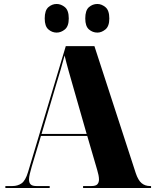

<svg xmlns="http://www.w3.org/2000/svg" viewBox="-20 -946 780 966"><path d="M7 0V-10H43Q69 -10 88.5 -23.5Q108 -37 121 -80L311 -714H455L663 -75Q675 -39 692.5 -24.5Q710 -10 735 -10H740V0H398V-10H440Q462 -10 470 -19Q478 -28 478 -43Q478 -53 475.5 -65.5Q473 -78 469 -91L419 -262H186L140 -109Q134 -88 130 -71.5Q126 -55 126 -43Q126 -26 134.5 -18Q143 -10 163 -10H230V0ZM189 -272H416L345 -520Q337 -548 325.5 -588.5Q314 -629 305 -667Q296 -632 285 -595Q274 -558 263 -522ZM470 -782Q446 -782 427.5 -798Q409 -814 409 -853Q409 -894 427.5 -910Q446 -926 470 -926Q491 -926 510.5 -910Q530 -894 530 -853Q530 -814 510.5 -798Q491 -782 470 -782ZM265 -782Q242 -782 223.5 -798Q205 -814 205 -853Q205 -894 223.5 -910Q242 -926 265 -926Q287 -926 306.5 -910Q326 -894 326 -853Q326 -814 306.5 -798Q287 -782 265 -782Z"/></svg>

Font: Noto Serif Display SemiCondensed Black
Style: Regular
Weight: 900
Width: 4
Designer: Monotype Design Team
Foundry: Monotype Imaging Inc.
Version: Version 2.009